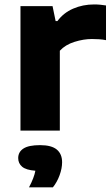

<svg xmlns="http://www.w3.org/2000/svg" viewBox="-20 -574 492 844"><path d="M70 0V-547H211L224.5 -481.5H232.5Q259 -517.5 301.5 -536Q344 -554.5 394 -554.5Q408 -554.5 421.2 -553.2Q434.5 -552 446 -550V-397.5Q431.5 -400.5 415 -401.5Q398.5 -402.5 384 -402.5Q347.5 -402.5 307.5 -390Q267.5 -377.5 243 -351V0ZM107.5 249.5Q130 207 135.5 176.5Q94.5 173.5 77.2 158.8Q60 144 60 121Q60 94 83 79Q106 64 156 64Q206.5 64 229.8 83.5Q253 103 253 139Q253 166 242 196.2Q231 226.5 212.5 249.5Z"/></svg>

Font: Encode Sans Expanded Expanded
Style: Bold
Weight: 700
Width: 7
Designer: Multiple Designers
Foundry: Impallari Type
Version: Version 3.000; ttfautohint (v1.8.3) -l 8 -r 50 -G 200 -x 14 